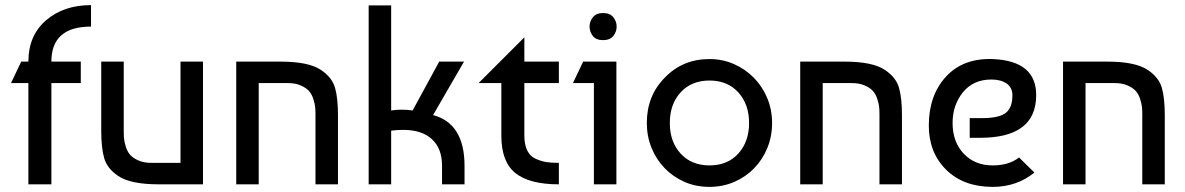

<svg xmlns="http://www.w3.org/2000/svg" viewBox="-20 -721 4636 751"><path d="M296 -396H181V0H91V-396H23L63 -480H91Q91 -582 160 -641.5Q229 -701 336 -701V-617Q181 -617 181 -480H296Z M774 0H601Q490 0 442 -33Q399 -62 387.5 -102.5Q376 -143 376 -209V-480H464V-210Q464 -192 465 -179.5Q466 -167 472 -147.5Q478 -128 489 -115.5Q500 -103 521 -93.5Q542 -84 572 -84H686V-480H774Z M904 -480H1077Q1188 -480 1236 -447Q1279 -418 1290.5 -377.5Q1302 -337 1302 -271V0H1214V-270Q1214 -288 1213 -300.5Q1212 -313 1206 -332.5Q1200 -352 1189 -364.5Q1178 -377 1157 -386.5Q1136 -396 1106 -396H992V0H904Z M1698 -480H1795L1674 -271Q1797 -238 1797 -72V0H1709V-73Q1709 -140 1669.5 -176.5Q1630 -213 1557 -213Q1534 -213 1510 -210V0H1422V-700H1510V-289Q1552 -295 1594 -289Z M1852 -396 2031 -575V-480H2166V-396H2031V-190Q2031 -155 2042.5 -132Q2054 -109 2076 -99.5Q2098 -90 2117.5 -87Q2137 -84 2166 -84V0Q2051 0 1996 -44Q1941 -88 1941 -190V-396Z M2391 0H2303V-396H2221L2261 -480H2391ZM2299 -580Q2286 -597 2286 -617Q2286 -637 2299 -653.5Q2312 -670 2339 -670Q2366 -670 2379 -653.5Q2392 -637 2392 -617Q2392 -597 2379 -580.5Q2366 -564 2339 -564Q2312 -564 2299 -580Z M2580 -417Q2650 -490 2755 -490Q2806 -490 2850.5 -470.5Q2895 -451 2928.5 -417Q2962 -383 2981 -337.5Q3000 -292 3000 -240Q3000 -188 2981.5 -142.5Q2963 -97 2930 -63Q2897 -29 2852 -9.5Q2807 10 2755 10Q2702 10 2657.5 -9.5Q2613 -29 2580 -63Q2547 -97 2528.5 -142.5Q2510 -188 2510 -240Q2510 -346 2580 -417ZM2755 -406Q2685 -406 2642.5 -360Q2600 -314 2600 -240Q2600 -166 2642.5 -120Q2685 -74 2755 -74Q2826 -74 2868 -120.5Q2910 -167 2910 -240Q2910 -313 2868 -359.5Q2826 -406 2755 -406Z M3110 -480H3283Q3394 -480 3442 -447Q3485 -418 3496.5 -377.5Q3508 -337 3508 -271V0H3420V-270Q3420 -288 3419 -300.5Q3418 -313 3412 -332.5Q3406 -352 3395 -364.5Q3384 -377 3363 -386.5Q3342 -396 3312 -396H3198V0H3110Z M3863 -490Q4033 -483 4033 -349Q4033 -182 3814 -182H3773V-259H3821Q3888 -259 3914 -279.5Q3940 -300 3940 -348Q3940 -379 3917 -394.5Q3894 -410 3858 -410Q3787 -410 3746.5 -360Q3706 -310 3706 -240Q3706 -166 3749.5 -120Q3793 -74 3863 -74Q3926 -74 3966 -105L4026 -46Q3957 10 3863 10Q3749 10 3681 -57Q3613 -124 3613 -230Q3613 -348 3680 -421Q3747 -494 3863 -490Z M4138 -480H4311Q4422 -480 4470 -447Q4513 -418 4524.5 -377.5Q4536 -337 4536 -271V0H4448V-270Q4448 -288 4447 -300.5Q4446 -313 4440 -332.5Q4434 -352 4423 -364.5Q4412 -377 4391 -386.5Q4370 -396 4340 -396H4226V0H4138Z"/></svg>

Font: Baumans
Style: Regular
Weight: 400
Designer: Henadij Zarechnjuk
Foundry: Cyreal (www.cyreal.org)
Version: Version 001.001